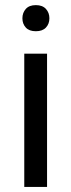

<svg xmlns="http://www.w3.org/2000/svg" viewBox="-20 -741 283 761"><path d="M82.3 -631.8Q68.8 -646.5 68.8 -668.5Q68.8 -690.4 82.3 -705.6Q95.7 -720.7 122.1 -720.7Q148.4 -720.7 162.1 -705.6Q175.8 -690.4 175.8 -668.5Q175.8 -646.5 162.1 -631.8Q148.4 -617.2 122.1 -617.2Q95.7 -617.2 82.3 -631.8ZM166.5 0H76.2V-528.3H166.5Z"/></svg>

Font: RobotoDraft
Style: Regular
Weight: 400
Version: Version 2.001101; 2014